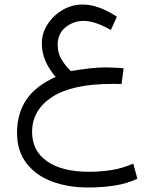

<svg xmlns="http://www.w3.org/2000/svg" viewBox="-20 -498 678 847"><path d="M469.2 -365.7Q398.4 -405.8 349.1 -405.8Q304.2 -405.8 269.3 -377.7Q234.4 -349.6 234.4 -300.3Q234.4 -261.7 253.2 -232.7Q272 -203.6 292.5 -184.6Q335.9 -191.9 375 -196.3Q414.1 -200.7 445.3 -200.7Q465.8 -200.7 485.8 -199.5Q505.9 -198.2 525.4 -196.8L516.1 -127.4Q502.4 -127.9 492.2 -127.9Q481.9 -127.9 475.1 -127.9Q298.8 -127.9 210.2 -70.3Q121.6 -12.7 121.6 84Q121.6 167.5 187.5 213.6Q253.4 259.8 374 259.8Q423.3 259.8 471.9 252.2Q520.5 244.6 567.9 223.6L585.9 290.5Q539.1 312.5 483.9 320.8Q428.7 329.1 368.7 329.1Q279.8 329.1 209 302.5Q138.2 275.9 96.7 222.2Q55.2 168.5 55.2 87.4Q55.2 2.9 96.4 -58.3Q137.7 -119.6 225.6 -158.7Q196.3 -192.4 180.4 -229.2Q164.6 -266.1 164.6 -306.6Q164.6 -351.6 189.7 -390.6Q214.8 -429.7 255.9 -453.9Q296.9 -478 344.2 -478Q414.6 -478 495.6 -424.3Z"/></svg>

Font: Vazir Light FD-UI
Style: Light-FD-UI
Weight: 300
Designer: Saber Rastikerdar
Foundry: Saber Rastikerdar
Version: Version 30.1.0